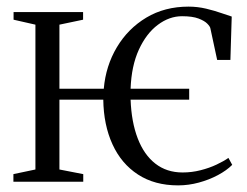

<svg xmlns="http://www.w3.org/2000/svg" viewBox="-20 -549 747 580"><path d="M518 11Q447 11 396.8 -21.8Q346.5 -54.5 319.8 -113Q293 -171.5 292 -248H159.5V-37L231.5 -23V0H20.5V-23L87 -37V-474.5L21 -489.5V-512.5H231V-489.5L159.5 -474.5V-281H293.5Q299.5 -350 333 -406.2Q366.5 -462.5 422 -495.8Q477.5 -529 549.5 -529Q576.5 -529 602.8 -522.8Q629 -516.5 649.5 -509.2Q670 -502 680 -499L676 -368H636L615.5 -463.5Q614.5 -469 606.2 -477.5Q598 -486 579.8 -493Q561.5 -500 530 -500Q491.5 -500 456.8 -474Q422 -448 399.5 -399Q377 -350 374.5 -281H551.5V-248H374.5Q377 -180.5 396 -131Q415 -81.5 449.2 -54.8Q483.5 -28 531.5 -28Q559.5 -28 586 -34.8Q612.5 -41.5 634.2 -51.8Q656 -62 670 -72L681.5 -51Q664.5 -34 638.2 -20Q612 -6 580.8 2.5Q549.5 11 518 11Z"/></svg>

Font: Merriweather 120pt Light
Style: Regular
Weight: 300
Version: Version 2.100